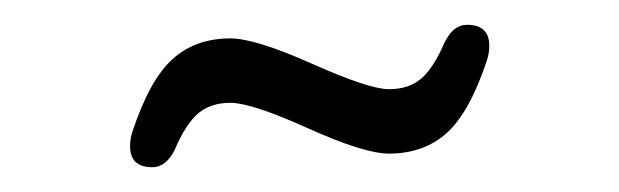

<svg xmlns="http://www.w3.org/2000/svg" viewBox="-20 -375 500 155"><path d="M121 -254Q114 -240 103 -240Q85 -240 85 -257Q85 -263 87 -269Q101 -311 119.5 -327.5Q138 -344 166 -344Q186 -344 232 -323.5Q278 -303 294 -303Q310 -303 320 -311.5Q330 -320 339 -341Q346 -355 357 -355Q375 -355 375 -338Q375 -332 373 -326Q359 -284 340.5 -267.5Q322 -251 294 -251Q274 -251 228.5 -271.5Q183 -292 166 -292Q150 -292 140 -283.5Q130 -275 121 -254Z"/></svg>

Font: Quicksand
Style: Italic
Weight: 400
Italic angle: -12°
Designer: Andrew Paglinawan
Foundry: Andrew Paglinawan
Version: 1.002